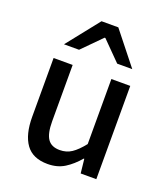

<svg xmlns="http://www.w3.org/2000/svg" viewBox="-138 -837 825 946"><g transform="rotate(20 275.0 -364.0)"><path d="M221 12Q143 12 107 -38Q71 -88 71 -181V-489H171V-194Q171 -130 190.5 -101.5Q210 -73 254 -73Q289 -73 316 -91Q343 -109 374 -148V-489H473V0H391L383 -74H380Q347 -35 309.5 -11.5Q272 12 221 12ZM96 -570 231 -740H319L454 -570H375L277 -669H273L175 -570Z"/></g></svg>

Font: Mada Medium
Style: Regular
Weight: 500
Designer: Khaled Hosny
Version: Version 1.5